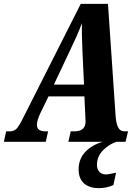

<svg xmlns="http://www.w3.org/2000/svg" viewBox="-56 -734 711 994"><path d="M607 -54 594 0H298L310 -54H329Q387 -54 387 -105L386 -127L381 -235H195L152 -146Q135 -109 135 -88Q135 -54 179 -54H193L181 0H-36L-24 -54H-5Q17 -54 30.5 -68.5Q44 -83 68 -132L362 -714H503L542 -141Q544 -100 554.5 -77Q565 -54 589 -54ZM379 -296 371 -465 370 -492Q367 -565 368 -614Q356 -581 341.5 -548.5Q327 -516 307 -474L223 -296ZM351 143Q351 90 384.5 53.5Q418 17 476 0H548Q511 11 478.5 43Q446 75 446 120Q446 142 458.5 155.5Q471 169 491 169Q507 169 545 160L531 224Q496 240 456 240Q406 240 378.5 215Q351 190 351 143Z"/></svg>

Font: Noto Serif CondExtraBold
Style: Italic
Weight: 800
Width: 3
Italic angle: -12°
Designer: Monotype Design Team
Foundry: Monotype Imaging Inc.
Version: Version 1.001